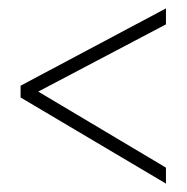

<svg xmlns="http://www.w3.org/2000/svg" viewBox="-20 -582 445 457"><path d="M375 -145 29 -350V-378L375 -562V-524L71 -364L375 -183Z"/></svg>

Font: Noto Sans Gujarati ExtraCondensed ExtraLight
Style: Regular
Weight: 200
Width: 2
Designer: Jelle Bosma - Monotype Design Team, Universal Thirst
Foundry: Monotype Imaging Inc.
Version: Version 2.106; ttfautohint (v1.8.4.7-5d5b)